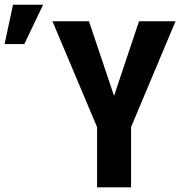

<svg xmlns="http://www.w3.org/2000/svg" viewBox="-168 -802 780 822"><path d="M320.3 -391.6 427.2 -710.9H583.5L393.1 -257.8V0H247.6V-257.8L56.6 -710.9H212.9ZM-112.3 -781.7H16.6L-64 -613.3H-148.4Z"/></svg>

Font: MAUL Condensed Bold
Style: Condensed Bold
Weight: 700
Designer: MAUL
Version: Version 1.0; 2020; ttfautohint (v1.8.3)